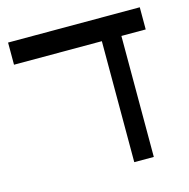

<svg xmlns="http://www.w3.org/2000/svg" viewBox="-94 -710 789 801"><g transform="rotate(-15 300.5 -309.0)"><path d="M578.6 -522.5H473.6V0H389.2V-522.5H9.8V-618.2H578.6Z"/></g></svg>

Font: IranNastaliq
Style: Regular
Weight: 400
Designer: Hossein Zahedi
Version: Version 1.5